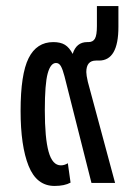

<svg xmlns="http://www.w3.org/2000/svg" viewBox="-20 -604 432 634"><path d="M265 -366Q265 -356 270 -334L360 0H282L193 -352Q187 -375 181 -385.5Q175 -396 165 -396Q147 -396 137.5 -361.5Q128 -327 128 -240Q128 -148 140.5 -103Q153 -58 181 -58Q193 -58 204 -65L213 -1Q193 10 160 10Q101 10 74.5 -56Q48 -122 48 -238Q48 -359 74.5 -412Q101 -465 156 -465Q180 -465 194.5 -456Q209 -447 220 -426Q232 -465 268 -465H272Q287 -465 293.5 -476.5Q300 -488 300 -518V-584H371V-515Q371 -404 307 -404H297Q265 -404 265 -366Z"/></svg>

Font: Noto Sans Thai Cond
Style: Regular
Weight: 400
Width: 3
Designer: Monotype Design Team
Foundry: Monotype Imaging Inc.
Version: Version 1.000